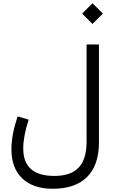

<svg xmlns="http://www.w3.org/2000/svg" viewBox="-20 -921 706 1190"><path d="M553.2 -772.5 617.7 -836.9 553.2 -900.9 489.3 -836.9ZM316.4 169.4C188 169.4 124 112.8 124 -1C124 -48.3 134.8 -110.4 157.7 -179.2L88.9 -199.7C62 -117.2 50.8 -52.7 50.8 3.4C50.8 82 73.2 142.6 118.2 185.1C163.1 227.5 226.1 249 307.1 249C491.2 249 593.3 151.4 593.3 -38.6V-645.5H516.6V-43.5C516.6 101.6 453.1 169.4 316.4 169.4Z"/></svg>

Font: Estedad Regular
Style: Regular
Weight: 400
Designer: Amin Abedi
Version: Version 7.3